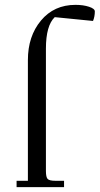

<svg xmlns="http://www.w3.org/2000/svg" viewBox="-20 -766 408 786"><path d="M47.9 0V-25.9H94.2V-520Q94.2 -617.7 147.7 -681.9Q201.2 -746.1 289.1 -746.1Q320.8 -746.1 344.5 -738.3Q368.2 -730.5 368.2 -719.2Q368.2 -698.2 360.8 -680.2L204.1 -695.8Q168 -661.1 168 -566.9V-65.9Q168 -41 175 -33.4Q182.1 -25.9 207 -25.9H242.2V0Z"/></svg>

Font: Dihjauti S
Style: Regular
Weight: 400
Designer: T. Christopher White
Version: Version 3.0.0